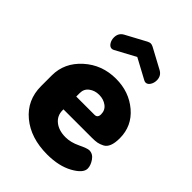

<svg xmlns="http://www.w3.org/2000/svg" viewBox="-214 -817 923 923"><g transform="rotate(45 248.0 -355.0)"><path d="M257 -482Q346 -482 409 -428.5Q472 -375 472 -292Q472 -260 464 -240Q456 -220 440 -212Q424 -204 410.5 -201.5Q397 -199 375 -199H182V-193Q182 -156 210 -133.5Q238 -111 284 -111Q319 -111 357.5 -129.5Q396 -148 409 -148Q434 -148 450 -124.5Q466 -101 466 -80Q466 -49 412.5 -19.5Q359 10 280 10Q168 10 97.5 -48.5Q27 -107 27 -202V-275Q27 -360 94.5 -421Q162 -482 257 -482ZM182 -286H306Q327 -286 327 -310Q327 -338 305.5 -354Q284 -370 254 -370Q225 -370 203.5 -354Q182 -338 182 -310ZM255 -628 151 -572Q145 -569 140 -569Q127 -569 118 -583Q109 -597 109 -615Q109 -645 134 -659L238 -715Q248 -720 255 -720Q262 -720 272 -715L376 -659Q401 -645 401 -615Q401 -597 392 -583Q383 -569 370 -569Q365 -569 359 -572Z"/></g></svg>

Font: Dosis
Style: ExtraBold
Weight: 800
Designer: EdgarTolentino, PabloImpallari, IginoMarini
Foundry: EdgarTolentino, PabloImpallari, IginoMarini
Version: Version 1.007